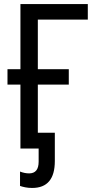

<svg xmlns="http://www.w3.org/2000/svg" viewBox="-20 -734 469 949"><path d="M139 195Q251 195 251 62V-78H167V-316H320V-392H167V-637H414V-714H81V-392H17V-316H81V0H171V65Q171 123 124 123Q102 123 79 114V185Q90 189 105.5 192Q121 195 139 195Z"/></svg>

Font: Noto Sans Display SemiCondensed
Style: Regular
Weight: 400
Width: 4
Designer: Monotype Design team
Foundry: Monotype Imaging Inc.
Version: 1.000